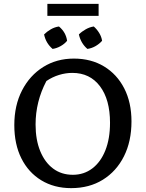

<svg xmlns="http://www.w3.org/2000/svg" viewBox="-20 -963 753 993"><path d="M348 10Q260 10 193.5 -30.5Q127 -71 90.5 -144Q54 -217 54 -316Q54 -418 94 -495.5Q134 -573 203.5 -616.5Q273 -660 362 -660Q451 -660 518 -619.5Q585 -579 622.5 -506Q660 -433 660 -335Q660 -232 621 -154.5Q582 -77 512 -33.5Q442 10 348 10ZM357 -59Q414 -59 457.5 -92Q501 -125 525 -185.5Q549 -246 549 -328Q549 -448 497 -517Q445 -586 354 -586Q320 -586 285.5 -575.5Q251 -565 220 -544Q164 -438 164 -319Q164 -240 188 -181.5Q212 -123 255 -91Q298 -59 357 -59ZM225 -881V-943H490V-881ZM285 -826Q321 -796 327 -752Q314 -736 293.5 -724.5Q273 -713 252 -710Q217 -740 208 -785Q223 -800 243 -811.5Q263 -823 285 -826ZM465 -826Q481 -812 493 -792.5Q505 -773 508 -752Q494 -736 474 -724.5Q454 -713 432 -710Q398 -739 388 -785Q403 -800 423.5 -811.5Q444 -823 465 -826Z"/></svg>

Font: Piazzolla Medium
Style: Regular
Weight: 500
Designer: Juan Pablo del Peral
Foundry: Huerta Tipografica
Version: Version 1.330